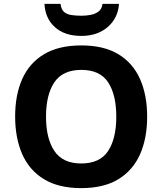

<svg xmlns="http://www.w3.org/2000/svg" viewBox="-20 -959 836 989"><path d="M738 -358Q738 -247 701.5 -164.5Q665 -82 590 -36Q515 10 398 10Q282 10 206.5 -36Q131 -82 94.5 -165Q58 -248 58 -359Q58 -470 94.5 -552Q131 -634 206.5 -679.5Q282 -725 399 -725Q515 -725 590 -679.5Q665 -634 701.5 -551.5Q738 -469 738 -358ZM217 -358Q217 -246 260 -181.5Q303 -117 398 -117Q495 -117 537 -181.5Q579 -246 579 -358Q579 -471 537 -535Q495 -599 399 -599Q303 -599 260 -535Q217 -471 217 -358ZM593 -939Q588 -866 535 -820Q482 -774 399 -774Q313 -774 263 -819Q213 -864 209 -939H292Q295 -911 309.5 -898Q324 -885 348 -881.5Q372 -878 400 -878Q424 -878 447.5 -882.5Q471 -887 488 -900Q505 -913 508 -939Z"/></svg>

Font: Noto Sans IKEA
Style: Bold
Weight: 600
Designer: Monotype Design Team
Foundry: Monotype Imaging Inc.
Version: Version 2.001